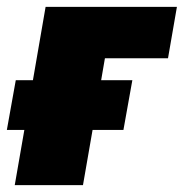

<svg xmlns="http://www.w3.org/2000/svg" viewBox="-22 -540 536 560"><path d="M21 0H220L248 -161H338L364 -306H273L284 -370H468L494 -520H111L74 -306H24L-2 -161H49Z"/></svg>

Font: Fixel Display Black
Style: Italic
Weight: 900
Italic angle: -10°
Designer: AlfaBravo + MacPaw
Foundry: Kyrylo Tkachov, Marchela Mozhyna, Serhii Makarenko, Maria Weinstein, Zakhar Kryvoshyya
Version: Version 1.210;Glyphs 3.2 (3217)